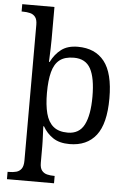

<svg xmlns="http://www.w3.org/2000/svg" viewBox="-64 -807 742 1093"><g transform="rotate(5 307.0 -260.0)"><path d="M18 240V198H26Q49 198 67.5 193Q86 188 97 172.5Q108 157 108 126V-650Q108 -680 96.5 -694.5Q85 -709 66.5 -713.5Q48 -718 26 -718H18V-760H202V-576Q202 -554 201 -523Q200 -492 199 -469Q198 -446 198 -446H202Q225 -492 261 -519Q297 -546 355 -546Q454 -546 506.5 -479.5Q559 -413 559 -269Q559 -124 506.5 -57Q454 10 355 10Q297 10 260.5 -14.5Q224 -39 202 -78H198Q198 -78 198.5 -64Q199 -50 200 -30Q201 -10 201.5 8.5Q202 27 202 35V131Q202 160 213.5 174.5Q225 189 243.5 193.5Q262 198 284 198H287V240ZM339 -54Q405 -54 433.5 -109.5Q462 -165 462 -270Q462 -377 433.5 -429.5Q405 -482 338 -482Q286 -482 256.5 -459Q227 -436 214.5 -388.5Q202 -341 202 -269Q202 -200 214.5 -152Q227 -104 257 -79Q287 -54 339 -54Z"/></g></svg>

Font: Noto Serif Ethiopic
Style: Regular
Weight: 400
Designer: Monotype Design Team
Foundry: Monotype Imaging Inc.
Version: Version 2.102